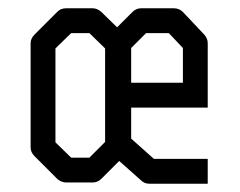

<svg xmlns="http://www.w3.org/2000/svg" viewBox="-20 -490 580 464"><path d="M482 -106V-46H341Q329 -46 321 -54L268 -101L225 -58Q216 -49 204 -49H140Q129 -49 119 -57L64 -112Q54 -122 54 -133V-386Q54 -397 64 -407L119 -462Q127 -470 140 -470H204Q214 -470 224 -462L263 -424L300 -461Q309 -470 321 -470H400Q413 -470 422 -461L474 -406Q482 -396.5 482 -386V-230H297V-155L352 -106ZM114 -146 152 -109H196L234 -147V-373L196 -410H152L114 -373ZM422 -290V-374L388 -410H333L297 -374V-290Z"/></svg>

Font: IBM 3270
Style: Regular
Weight: 400
Monospace: yes
Version: Version 2.3.1